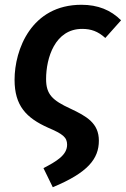

<svg xmlns="http://www.w3.org/2000/svg" viewBox="-20 -564 527 804"><path d="M201 220C348 159 394 101 394 25C394 -48 343 -77 275 -109C199 -144 173 -169 173 -233C173 -321 210 -443 324 -443C361 -443 390 -433 421 -405L487 -479C444 -522 390 -544 321 -544C111 -544 41 -356 41 -230C41 -121 90 -70 182 -29C243 -3 261 11 261 42C261 85 218 111 162 140Z"/></svg>

Font: Fira Sans Medium
Style: Italic
Weight: 500
Italic angle: -8°
Designer: bBox Type GmbH & Carrois Corporate GbR & Edenspiekermann AG
Foundry: bBox Type GmbH & Carrois Corporate GbR & Edenspiekermann AG
Version: Version 4.301;PS 004.301;hotconv 1.0.88;makeotf.lib2.5.64775